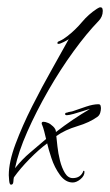

<svg xmlns="http://www.w3.org/2000/svg" viewBox="-20 -485 301 525"><path d="M10 20Q6 20 5 8.5Q4 -3 4 -6Q4 -42 22.5 -91.5Q41 -141 68 -194.5Q95 -248 122.5 -296.5Q150 -345 168 -378Q164 -375 154 -370Q144 -365 140 -365Q137 -365 137 -367Q137 -371 141 -372Q148 -375 153.5 -378.5Q159 -382 164 -386Q186 -403 204 -424.5Q222 -446 245 -461Q247 -462 249.5 -463.5Q252 -465 254 -465Q259 -465 260 -461.5Q261 -458 261 -455Q261 -439 249 -427Q217 -394 181 -344.5Q145 -295 112 -237.5Q79 -180 54.5 -124.5Q30 -69 21 -25Q41 -50 62 -67.5Q83 -85 106 -105Q104 -114 101 -125.5Q98 -137 95 -144Q94 -145 94 -148Q94 -152 99 -152Q104 -152 111 -149Q117 -147 125 -139.5Q133 -132 133 -124Q178 -159 226 -187Q221 -186 207.5 -181.5Q194 -177 181 -173.5Q168 -170 163 -170Q158 -170 158 -173Q158 -177 163 -177Q168 -179 172.5 -179.5Q177 -180 182 -182Q196 -187 215.5 -193.5Q235 -200 249 -200Q254 -200 255 -196Q256 -192 256 -189Q256 -183 254 -176.5Q252 -170 247 -166Q225 -150 191.5 -140Q158 -130 134 -113Q135 -104 137 -85Q139 -66 144 -46Q149 -26 157.5 -12Q166 2 179 2Q199 2 207 -15Q207 -18 209 -18Q211 -18 211 -15Q211 -4 200 5Q189 14 179 14Q159 14 144 -6.5Q129 -27 120.5 -53Q112 -79 109 -93Q86 -76 60.5 -50Q35 -24 18 0Q17 4 16.5 12Q16 20 10 20Z"/></svg>

Font: Fuggles
Style: Regular
Weight: 400
Designer: Rob Leuschke
Foundry: Robert E. Leuschke
Version: Version 1.100; ttfautohint (v1.8.3)